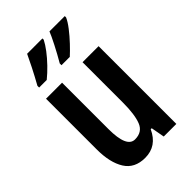

<svg xmlns="http://www.w3.org/2000/svg" viewBox="-232 -852 948 948"><g transform="rotate(-45 242.0 -378.0)"><path d="M425 -543V0H337L324 -71H317Q280 10 198 10Q125 10 91.5 -43.5Q58 -97 58 -189V-543H170V-219Q170 -90 227 -90Q278 -90 295.5 -133.5Q313 -177 313 -262V-543ZM412 -757Q403 -736 381 -707.5Q359 -679 333 -651.5Q307 -624 287 -606H229V-618Q253 -659 275 -702Q297 -745 305 -766H412ZM256 -757Q245 -735 224.5 -708Q204 -681 178 -654Q152 -627 126 -606H73V-618Q97 -661 118 -702.5Q139 -744 149 -766H256Z"/></g></svg>

Font: Noto Sans Ethiopic ExtraCondensed SemiBold
Style: Regular
Weight: 600
Width: 2
Designer: Monotype Design Team
Foundry: Monotype Imaging Inc.
Version: Version 2.102; ttfautohint (v1.8.4.7-5d5b)